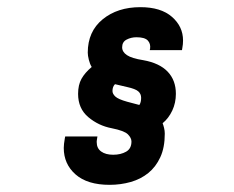

<svg xmlns="http://www.w3.org/2000/svg" viewBox="-20 -734 652 536"><path d="M399 -598Q401 -612 392.5 -621Q384 -630 361 -630Q346 -630 333.5 -623.5Q321 -617 321 -602Q321 -589 334.5 -580Q348 -571 380 -566Q425 -558 448 -534Q471 -510 471 -472Q471 -447 461 -425.5Q451 -404 434 -390Q436 -385 438 -377Q440 -369 440 -361Q440 -322 427.5 -295Q415 -268 394 -251Q373 -234 345 -226Q317 -218 286 -218Q224 -218 191 -247Q158 -276 158 -321Q158 -331 161 -348L162 -353H252L251 -347Q250 -342 250 -340Q250 -338 250 -337Q250 -320 262.5 -311Q275 -302 296 -302Q317 -302 332 -310.5Q347 -319 347 -339Q347 -349 337 -359Q327 -369 292 -376Q255 -383 226.5 -407Q198 -431 198 -472Q198 -497 207.5 -514Q217 -531 236 -547Q231 -555 228 -567Q225 -579 225 -587Q225 -646 266.5 -680Q308 -714 372 -714Q429 -714 460 -687Q491 -660 491 -621Q491 -616 490.5 -610.5Q490 -605 489 -600L488 -594H398ZM369 -441Q374 -448 374 -461Q374 -472 366 -479Q358 -486 335 -491L301 -499Q294 -492 294 -480Q294 -472 302 -464.5Q310 -457 335 -450Z"/></svg>

Font: Space Mono
Style: Bold Italic
Weight: 700
Italic angle: -12°
Monospace: yes
Designer: Colophon Foundry / Benjamin Critton
Foundry: Colophon Foundry
Version: Version 1.000;PS 1.000;hotconv 1.0.81;makeotf.lib2.5.63406